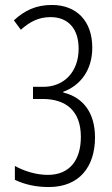

<svg xmlns="http://www.w3.org/2000/svg" viewBox="-20 -744 452 774"><path d="M352 -552C352 -659 289 -724 189 -724C126 -724 79 -702 36 -662L64 -624C100 -656 135 -675 184 -675C254 -675 297 -629 297 -548C297 -454 238 -394 155 -394H113V-345H152C244 -345 306 -299 306 -192C306 -99 261 -39 173 -39C126 -39 78 -54 40 -75V-19C80 0 125 10 177 10C299 10 363 -71 363 -190C363 -291 314 -352 235 -371V-374C303 -399 352 -460 352 -552Z"/></svg>

Font: Noto Sans Lao Looped ExtraCondensed Light
Style: Regular
Weight: 300
Width: 2
Designer: Mark Frömberg, Ben Mitchell
Foundry: The Fontpad Ltd
Version: Version 1.002